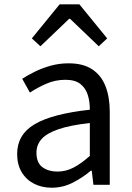

<svg xmlns="http://www.w3.org/2000/svg" viewBox="-20 -847 603 880"><path d="M217.2 13.4Q171.9 13.4 136.1 -4.9Q100.2 -23.2 79.4 -57.9Q58.6 -92.5 58.6 -141.3Q58.6 -230.1 138.5 -277.5Q218.3 -325 391.7 -344.2Q392.1 -379.4 382.8 -410.5Q373.5 -441.7 349.2 -461.5Q324.9 -481.3 280 -481.3Q232.6 -481.3 191.1 -462.8Q149.7 -444.3 117 -422.7L81.9 -486Q107 -502.3 139.8 -518.5Q172.6 -534.7 211.9 -545.7Q251.1 -556.8 294.5 -556.8Q361.2 -556.8 402.8 -529.1Q444.3 -501.4 463.7 -451.5Q483.1 -401.6 483.1 -334V0H408.2L400.5 -64.9H396.7Q358.6 -32.7 313.3 -9.7Q267.9 13.4 217.2 13.4ZM242.8 -60.6Q282 -60.6 317.3 -79Q352.5 -97.4 391.7 -132.4V-283.2Q300.7 -273.1 246.8 -254.3Q193 -235.5 170 -209.1Q147.1 -182.6 147.1 -147.4Q147.1 -100.4 174.9 -80.5Q202.6 -60.6 242.8 -60.6ZM126 -671.1 253.2 -827H344L471.2 -671.1L432.7 -634.9L301.1 -760.9H297.1L165.3 -634.9Z"/></svg>

Font: Noto Sans HK Thin
Style: Regular
Weight: 100
Designer: Ryoko NISHIZUKA 西塚涼子 (kana, bopomofo & ideographs); Paul D. Hunt (Latin, Greek & Cyrillic); Sandoll Communications 산돌커뮤니
Foundry: Adobe
Version: Version 2.004-H2;hotconv 1.0.118;makeotfexe 2.5.65603